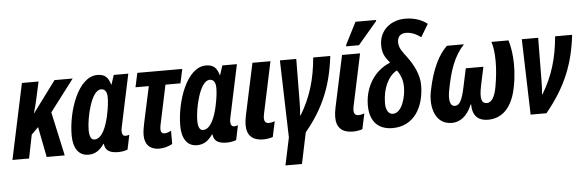

<svg xmlns="http://www.w3.org/2000/svg" viewBox="-64 -972 4197 1379"><g transform="rotate(-5 2034.5 -282.0)"><path d="M-7 0H113L147 -169L197 -219L240 0H370L301 -316L475 -545H344L178 -321H176C188 -362 197 -397 204 -431L229 -545H109Z M540 10C590 10 622 -13 654 -58H657C662 -19 681 10 755 10C775 10 804 6 823 -2L845 -107C837 -104 824 -102 817 -102C802 -102 792 -113 792 -137C792 -145 793 -156 796 -168L876 -545H771L749 -477H747C731 -532 706 -555 653 -555C515 -555 432 -316 432 -138C432 -46 471 10 540 10ZM593 -95C569 -95 557 -119 557 -168C557 -251 599 -450 671 -450C700 -450 714 -427 714 -388C714 -358 710 -315 696 -252C680 -182 649 -95 593 -95Z M1052 11C1081 11 1117 2 1146 -14V-109C1131 -102 1112 -95 1099 -95C1080 -95 1071 -107 1071 -126C1071 -139 1073 -151 1076 -165L1135 -443H1243L1265 -545H941L919 -443H1015L958 -179C951 -148 947 -118 947 -94C947 -27 985 11 1052 11Z M1323 10C1373 10 1405 -13 1437 -58H1440C1445 -19 1464 10 1538 10C1558 10 1587 6 1606 -2L1628 -107C1620 -104 1607 -102 1600 -102C1585 -102 1575 -113 1575 -137C1575 -145 1576 -156 1579 -168L1659 -545H1554L1532 -477H1530C1514 -532 1489 -555 1436 -555C1298 -555 1215 -316 1215 -138C1215 -46 1254 10 1323 10ZM1376 -95C1352 -95 1340 -119 1340 -168C1340 -251 1382 -450 1454 -450C1483 -450 1497 -427 1497 -388C1497 -358 1493 -315 1479 -252C1463 -182 1432 -95 1376 -95Z M1798 10C1822 10 1846 7 1870 -1L1894 -113C1879 -107 1864 -104 1851 -104C1829 -104 1818 -117 1818 -143C1818 -153 1820 -164 1823 -178L1901 -545H1771L1691 -171C1686 -146 1683 -124 1683 -104C1683 -27 1725 9 1798 10Z M1943 210H2062L2109 -14C2244 -176 2308 -337 2332 -545H2209C2196 -389 2157 -260 2083 -139H2079C2082 -165 2084 -194 2084 -228L2087 -545H1969L1985 12Z M2451 -604H2544L2681 -765L2683 -774H2534L2454 -617ZM2444 10C2468 10 2492 7 2516 -1L2540 -113C2525 -107 2510 -104 2497 -104C2475 -104 2464 -117 2464 -143C2464 -153 2466 -164 2469 -178L2547 -545H2417L2337 -171C2332 -146 2329 -124 2329 -104C2329 -27 2371 9 2444 10Z M2734 10C2888 10 2964 -122 2964 -280C2964 -353 2928 -426 2882 -488C2852 -529 2826 -557 2826 -600C2826 -643 2850 -663 2889 -663C2921 -663 2957 -651 2995 -622L3050 -714C3017 -741 2962 -765 2892 -765C2782 -765 2703 -693 2703 -590C2703 -532 2720 -504 2756 -460C2638 -413 2570 -296 2570 -168C2570 -60 2623 10 2734 10ZM2744 -92C2711 -92 2694 -128 2694 -171C2694 -282 2739 -369 2800 -400C2830 -358 2840 -321 2840 -272C2840 -212 2813 -92 2744 -92Z M3161 10C3215 10 3270 -22 3306 -110H3310C3309 -22 3358 10 3421 10C3532 10 3600 -72 3626 -209C3658 -374 3633 -494 3617 -545H3494C3518 -472 3518 -353 3495 -223C3482 -151 3459 -110 3423 -110C3386 -112 3372 -141 3393 -241L3421 -372H3294L3266 -241C3246 -145 3227 -110 3193 -110C3152 -110 3151 -170 3161 -222C3187 -364 3222 -467 3296 -545H3173C3116 -490 3062 -396 3029 -226C3008 -114 3041 10 3161 10Z M3729 0H3843C3988 -176 4052 -337 4076 -545H3953C3940 -389 3901 -260 3827 -139H3823C3826 -165 3828 -194 3828 -228L3831 -545H3713Z"/></g></svg>

Font: Noto Sans ExtraCondensed
Style: Bold Italic
Weight: 700
Width: 2
Italic angle: -12°
Designer: Monotype Design Team
Foundry: Monotype Imaging Inc.
Version: Version 2.013